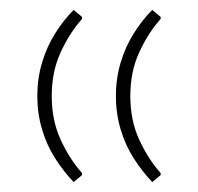

<svg xmlns="http://www.w3.org/2000/svg" viewBox="-20 -388 398 386"><path d="M286 -22Q266 -43 249 -69.5Q232 -96 222.5 -128Q213 -160 213 -195Q213 -230 222.5 -262Q232 -294 249 -321Q266 -348 286 -368L303 -354V-350Q278 -322 260 -283Q242 -244 242 -195Q242 -146 260 -107Q278 -68 303 -40V-36ZM128 -22Q108 -43 91 -69.5Q74 -96 64.5 -128Q55 -160 55 -195Q55 -230 64.5 -262Q74 -294 91 -321Q108 -348 128 -368L145 -354V-350Q120 -322 102 -283Q84 -244 84 -195Q84 -146 102 -107Q120 -68 145 -40V-36Z"/></svg>

Font: Fustat ExtraLight
Style: Regular
Weight: 250
Designer: Mohamed Gaber, Khaled Hosny, Laura Garcia Mut
Foundry: Kief Type Foundry, Alif Type Foundry, Hard Type Foundry
Version: Version 1.007